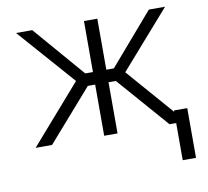

<svg xmlns="http://www.w3.org/2000/svg" viewBox="-80 -633 973 899"><g transform="rotate(-10 407.0 -184.0)"><path d="M49.4 0 290.1 -275.6 52.6 -545.5H129.6L338.8 -302.9H375.4V-545.5H438.9V-302.9H474.8L683.9 -545.5H761L524.1 -275.6L764.2 0H686.1L473.7 -243.3H438.9V0H375.4V-243.3H340.6L127.5 0ZM780.9 -60V176.5H717.7V-60Z"/></g></svg>

Font: Inter Zeller Light
Style: Regular
Weight: 300
Designer: Rasmus Andersson; Joe Bland
Foundry: zeller
Version: Version 3.015;git-dec3a8cb1